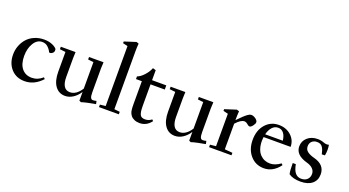

<svg xmlns="http://www.w3.org/2000/svg" viewBox="-53 -1297 3422 1883"><g transform="rotate(20 1658.5 -355.0)"><path d="M225.1 11.2Q137.2 11.2 84.2 -47.4Q31.2 -106 31.2 -197.3Q31.2 -245.1 47.6 -288.6Q64 -332 93.5 -365.5Q123 -398.9 168.9 -418.9Q214.8 -439 269.5 -439Q314 -439 349.1 -425.3Q384.3 -411.6 401.9 -391.6Q405.3 -385.7 405.3 -375Q405.3 -357.4 392.1 -345.9Q378.9 -334.5 364.7 -334.5Q356.9 -334.5 354.5 -340.8Q341.3 -368.2 317.4 -389.2Q293.5 -410.2 259.3 -410.2Q206.1 -410.2 172.1 -355Q138.2 -299.8 138.2 -220.7Q138.2 -136.7 176 -90.6Q213.9 -44.4 279.8 -44.4Q342.3 -44.4 392.6 -89.8L405.8 -75.7Q326.7 11.2 225.1 11.2Z M647.5 11.2Q582 11.2 543.7 -41.5Q505.4 -94.2 505.4 -190.4V-395.5L445.3 -402.3V-428.2H599.1Q596.7 -394 596.7 -363.3V-167Q596.7 -106 617.4 -72.5Q638.2 -39.1 680.2 -39.1Q746.1 -39.1 797.4 -119.1V-395.5L739.7 -402.3V-428.2H891.1Q888.2 -395.5 888.2 -363.3V-117.7Q888.2 -74.7 896 -58.8Q903.8 -43 918 -43Q938.5 -43 956.1 -48.8L962.9 -17.1Q934.6 -13.2 884 -2.2Q833.5 8.8 816.4 15.6L797.4 6.3V-84.5Q769 -39.6 729.5 -14.2Q689.9 11.2 647.5 11.2Z M999.5 0V-25.9L1057.6 -32.2V-657.7L1007.3 -669.9V-687.5L1127.4 -726.1L1151.9 -717.8Q1148.4 -678.7 1148.4 -641.1V-32.2L1206.5 -25.9V0Z M1425.3 11.7Q1394.5 11.7 1370.4 1Q1346.2 -9.8 1333 -26.9Q1318.8 -44.4 1313.2 -67.9Q1307.6 -91.3 1307.6 -139.2V-382.3H1246.6V-410.2Q1281.7 -422.4 1316.9 -461.7Q1352.1 -501 1366.2 -539.6L1398.4 -530.3V-425.8H1546.9V-382.3H1398.4V-172.4Q1398.4 -124.5 1401.4 -103.8Q1404.3 -83 1411.1 -67.9Q1423.3 -41 1463.4 -41Q1502.4 -41 1532.2 -65.4L1545.4 -51.8Q1498.5 11.7 1425.3 11.7Z M1793.5 11.2Q1728 11.2 1689.7 -41.5Q1651.4 -94.2 1651.4 -190.4V-395.5L1591.3 -402.3V-428.2H1745.1Q1742.7 -394 1742.7 -363.3V-167Q1742.7 -106 1763.4 -72.5Q1784.2 -39.1 1826.2 -39.1Q1892.1 -39.1 1943.4 -119.1V-395.5L1885.7 -402.3V-428.2H2037.1Q2034.2 -395.5 2034.2 -363.3V-117.7Q2034.2 -74.7 2042 -58.8Q2049.8 -43 2064 -43Q2084.5 -43 2102.1 -48.8L2108.9 -17.1Q2080.6 -13.2 2030 -2.2Q1979.5 8.8 1962.4 15.6L1943.4 6.3V-84.5Q1915 -39.6 1875.5 -14.2Q1835.9 11.2 1793.5 11.2Z M2148.4 0V-25.9L2209.5 -32.2V-370.6L2159.7 -382.8V-400.4L2279.3 -439L2304.2 -430.7Q2300.8 -390.6 2300.8 -353.5V-337.4Q2361.3 -400.9 2394 -424.3Q2414.1 -439 2431.2 -439Q2453.1 -439 2476.6 -422.1Q2500 -405.3 2500 -386.7Q2500 -371.6 2482.7 -348.9Q2465.3 -326.2 2451.2 -326.2Q2440.9 -326.2 2429.7 -336.4Q2406.7 -356.9 2388.7 -356.9Q2351.6 -356.9 2300.8 -300.3V-33.2L2382.3 -25.9V0Z M2722.2 11.2Q2635.7 11.2 2580.6 -52Q2525.4 -115.2 2525.4 -214.4Q2525.4 -313.5 2579.6 -376.2Q2633.8 -439 2719.2 -439Q2795.9 -439 2847.4 -392.1Q2898.9 -345.2 2898.9 -275.9H2616.7Q2613.8 -255.9 2613.8 -236.8Q2613.8 -189.9 2626 -154.1Q2638.2 -118.2 2659.4 -96.4Q2680.7 -74.7 2706.8 -64Q2732.9 -53.2 2763.2 -53.2Q2815.9 -53.2 2871.6 -93.8L2885.7 -80.1Q2817.9 11.2 2722.2 11.2ZM2722.7 -411.1Q2684.1 -411.1 2658.7 -381.8Q2633.3 -352.5 2622.1 -306.6H2806.2Q2800.8 -356.4 2778.6 -383.8Q2756.3 -411.1 2722.7 -411.1Z M3104.5 11.2Q3025.4 11.2 2981.4 -20.5Q2972.7 -52.2 2972.7 -134.3H3004.9Q3015.1 -75.7 3039.1 -46.6Q3063 -17.6 3103 -17.6Q3141.1 -17.6 3164.3 -39.6Q3187.5 -61.5 3187.5 -97.7Q3187.5 -128.9 3165 -151.9Q3142.6 -174.8 3100.6 -186Q2976.6 -220.7 2976.6 -310.5Q2976.6 -366.2 3017.8 -402.8Q3059.1 -439.5 3124 -439.5Q3159.2 -439.5 3191.4 -426.8Q3217.8 -416 3245.1 -423.8Q3249.5 -398.9 3249.5 -371.6Q3249.5 -341.3 3243.7 -313L3211.4 -311.5Q3206.1 -335 3201.2 -349.6Q3196.3 -364.3 3187 -379.9Q3177.7 -395.5 3163.1 -402.8Q3148.4 -410.2 3127.4 -410.2Q3095.2 -410.2 3074.5 -391.4Q3053.7 -372.6 3053.7 -339.4Q3053.7 -305.2 3079.8 -285.2Q3106 -265.1 3153.8 -252.9Q3268.6 -222.7 3268.6 -123Q3268.6 -60.5 3225.3 -24.7Q3182.1 11.2 3104.5 11.2Z"/></g></svg>

Font: Elstob 14pt Medium
Style: Regular
Weight: 500
Designer: Peter S. Baker
Version: Version 1.015